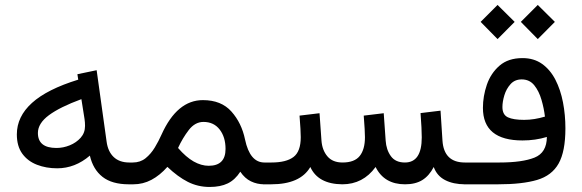

<svg xmlns="http://www.w3.org/2000/svg" viewBox="-20 -743 2347 774"><path d="M47.9 -201.2Q47.9 -272.9 108.9 -328.1Q169.9 -383.3 295.4 -421.9L292 -443.8L369.6 -460L409.7 -172.4Q415 -132.3 438.2 -110.1Q461.4 -87.9 501.5 -87.9H516.6V0H499.5Q431.6 0 393.3 -30Q355 -60.1 342.3 -115.7Q282.7 -64.5 210.4 -64.5Q166 -64.5 128.9 -78.9Q91.8 -93.3 69.8 -123.5Q47.9 -153.8 47.9 -201.2ZM308.1 -343.3Q221.7 -311.5 177.2 -278.6Q132.8 -245.6 132.8 -207Q132.8 -146.5 207.5 -146.5Q234.9 -146.5 261.2 -157.2Q287.6 -168 305.2 -187.7Q322.8 -207.5 322.8 -235.4Q322.8 -250 320.8 -263.2Z M654.8 -70.3Q624.5 -36.1 590.6 -18.1Q556.6 0 517.6 0H497.1V-87.9H515.1Q545.4 -87.9 566.9 -105.2Q588.4 -122.6 604 -148.4Q619.6 -174.3 631.3 -200.7Q693.8 -339.4 797.9 -339.4Q872.1 -339.4 913.1 -293.2Q954.1 -247.1 967.8 -180.7Q987.3 -87.9 1045.9 -87.9H1059.1V0H1045.4Q1016.1 0 991.5 -12Q966.8 -23.9 948.7 -50.8Q927.7 -18.1 898.2 -3.7Q868.7 10.7 825.2 10.7Q777.8 10.7 737.3 -9.8Q696.8 -30.3 654.8 -70.3ZM697.8 -146.5Q730 -109.4 760.7 -92Q791.5 -74.7 821.3 -74.7Q889.2 -74.7 889.2 -142.6Q889.2 -190.4 865.5 -220.9Q841.8 -251.5 800.3 -251.5Q766.1 -251.5 741 -218.8Q715.8 -186 697.8 -146.5Z M1612.3 -87.9Q1680.2 -87.9 1680.2 -189Q1680.2 -205.6 1679 -230Q1677.7 -254.4 1675.3 -287.1L1755.9 -296.9L1763.7 -176.3Q1769.5 -87.9 1854 -87.9H1868.7V0H1855Q1807.1 0 1774.2 -17.1Q1741.2 -34.2 1728.5 -69.8Q1710 -34.2 1682.4 -17.1Q1654.8 0 1612.8 0Q1528.8 0 1494.1 -69.8Q1443.4 0 1359.9 0Q1262.2 -1 1231 -69.8Q1190.4 0 1073.2 0H1039.6V-87.9H1074.2Q1133.8 -87.9 1163.1 -110.1Q1192.4 -132.3 1192.4 -189.9Q1192.4 -202.6 1191.2 -224.1Q1189.9 -245.6 1187.5 -276.9L1268.1 -286.6L1275.9 -176.3Q1278.8 -137.7 1299.8 -112.8Q1320.8 -87.9 1360.8 -87.9Q1409.2 -87.9 1430.2 -114.3Q1451.2 -140.6 1451.2 -189.9Q1451.2 -201.7 1450 -223.4Q1448.7 -245.1 1446.3 -276.9L1526.9 -286.6L1534.7 -176.3Q1537.1 -139.2 1555.7 -113.5Q1574.2 -87.9 1612.3 -87.9Z M2079.6 -654.8 2147.9 -723.1 2216.8 -654.8 2147.9 -585.4ZM1917.5 -654.8 1985.8 -723.1 2054.7 -654.8 1985.8 -585.4ZM2184.6 -190.9Q2138.2 -176.8 2086.4 -176.8Q1926.8 -176.8 1926.8 -308.1Q1926.8 -355 1942.6 -401.4Q1958.5 -447.8 1993.7 -478.3Q2028.8 -508.8 2086.4 -508.8Q2132.3 -508.8 2165.3 -485.4Q2198.2 -461.9 2219 -421.6Q2239.7 -381.3 2249.5 -330.6Q2259.3 -279.8 2259.3 -225.6Q2259.3 -132.3 2231.9 -83.7Q2204.6 -35.2 2145 -17.6Q2085.4 0 1988.3 0H1849.1V-87.9H1993.7Q2085.4 -87.9 2134.8 -107.7Q2184.1 -127.4 2184.6 -190.9ZM2176.8 -272.9Q2172.9 -306.2 2162.8 -340.8Q2152.8 -375.5 2133.8 -399.2Q2114.7 -422.9 2083 -422.9Q2055.2 -422.9 2038.1 -403.8Q2021 -384.8 2013.2 -358.9Q2005.4 -333 2005.4 -311.5Q2005.4 -280.3 2027.6 -270Q2049.8 -259.8 2092.8 -259.8Q2113.8 -259.8 2134.8 -263.2Q2155.8 -266.6 2176.8 -272.9Z"/></svg>

Font: Vazir WOL
Style: Regular-WOL
Weight: 400
Designer: Saber Rastikerdar
Foundry: Saber Rastikerdar
Version: Version 27.2.2